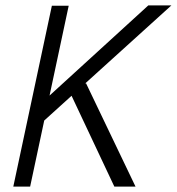

<svg xmlns="http://www.w3.org/2000/svg" viewBox="-20 -687 651 707"><path d="M222 -380H297L479 0H401ZM91 0H29L171 -666H233ZM124 -300 526 -667H611L104 -208Z"/></svg>

Font: Epunda Sans Light
Style: Italic
Weight: 300
Italic angle: -12.0243°
Designer: Simon Atzbach
Foundry: typofactur
Version: Version 2.204